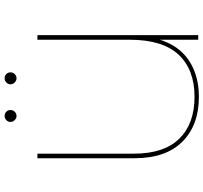

<svg xmlns="http://www.w3.org/2000/svg" viewBox="-45 -838 886 836"><g transform="rotate(-90 398.0 -420.0)"><path d="M394 3Q271 3 199 -69Q127 -141 127 -278V-700H147V-279Q147 -149 212 -82.5Q277 -16 395 -16Q513 -16 578 -85.5Q643 -155 643 -299V-700H663V0H643V-176L645 -173Q619 -85 553.5 -41Q488 3 394 3ZM475 -791Q465 -791 457 -799Q449 -807 449 -817Q449 -828 457 -835.5Q465 -843 475 -843Q486 -843 493.5 -835.5Q501 -828 501 -817Q501 -807 493.5 -799Q486 -791 475 -791ZM311 -791Q301 -791 293 -799Q285 -807 285 -817Q285 -828 293 -835.5Q301 -843 311 -843Q322 -843 329.5 -835.5Q337 -828 337 -817Q337 -807 329.5 -799Q322 -791 311 -791Z"/></g></svg>

Font: Montserrat Alternates Thin
Style: Regular
Weight: 100
Designer: Julieta Ulanovsky
Foundry: Julieta Ulanovsky
Version: Version 9.000